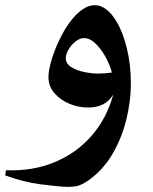

<svg xmlns="http://www.w3.org/2000/svg" viewBox="-120 -429 590 741"><path d="M246 -409Q269 -409 290.5 -392.5Q312 -376 329 -347Q354 -306 369.5 -243Q385 -180 385 -109Q385 -36 366.5 36.5Q348 109 311.5 169.5Q275 230 220 268Q195 285 177 289Q159 293 130 292Q97 290 34.5 282Q-28 274 -100 248L-97 228Q6 232 90.5 197Q175 162 233.5 95Q292 28 317 -64Q302 -39 278 -26.5Q254 -14 220 -14Q183 -14 148 -28.5Q113 -43 90 -69.5Q67 -96 67 -132Q67 -158 79.5 -199.5Q92 -241 112 -281Q141 -340 176.5 -374.5Q212 -409 246 -409ZM134 -205Q134 -183 155 -170Q176 -157 205 -151Q234 -145 259 -145Q283 -145 312 -149Q303 -182 285.5 -212.5Q268 -243 247 -262.5Q226 -282 205 -282Q188 -282 171.5 -269Q155 -256 144.5 -238Q134 -220 134 -205Z"/></svg>

Font: Bona Nova SC
Style: Bold
Weight: 700
Designer: Mateusz Machalski
Foundry: Capitalics
Version: Version 4.001; ttfautohint (v1.8.4.7-5d5b)